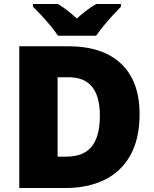

<svg xmlns="http://www.w3.org/2000/svg" viewBox="-20 -947 774 967"><path d="M683 -372Q683 -248 636.5 -165Q590 -82 506 -41Q422 0 308 0H77V-714H324Q497 -714 590 -626Q683 -538 683 -372ZM483 -365Q483 -558 326 -558H270V-158H313Q401 -158 442 -209Q483 -260 483 -365ZM272 -767Q257 -790 234.5 -817Q212 -844 188.5 -869.5Q165 -895 146 -913V-927H272Q298 -911 319.5 -894Q341 -877 367 -854Q393 -877 416 -894.5Q439 -912 465 -927H589V-913Q572 -896 548.5 -870.5Q525 -845 502.5 -817.5Q480 -790 464 -767Z"/></svg>

Font: Noto Sans Georgian Black
Style: Regular
Weight: 900
Designer: Monotype Design Team, Akaki Razmadze
Foundry: Google LLC
Version: Version 2.005; ttfautohint (v1.8.4.7-5d5b)